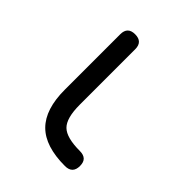

<svg xmlns="http://www.w3.org/2000/svg" viewBox="-150 -581 666 666"><g transform="rotate(45 183.0 -248.0)"><path d="M278.5 0Q182 0 136.5 -45.5Q91 -91 91 -187V-459Q91 -495.5 127.5 -495.5Q164.5 -495.5 164.5 -459V-187Q164.5 -121 188.8 -97.2Q213 -73.5 278.5 -73.5Q296.5 -73.5 306 -64.8Q315.5 -56 315.5 -37Q315.5 0 278.5 0Z"/></g></svg>

Font: Jura Light SemiBold
Style: Regular
Weight: 600
Version: Version 5.106